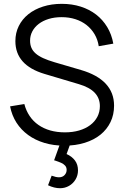

<svg xmlns="http://www.w3.org/2000/svg" viewBox="-20 -755 656 1015"><path d="M297.7 240Q323 240 344.8 227.7Q366.5 215.3 379.4 193.7Q392.3 172 392.3 145.7Q392.3 114.7 376.2 93.3Q360.2 72 332 59.3L357.3 -10.7L303 -10.3L266 92.3Q267 92.8 267.8 93Q268.7 93.2 269.7 93.3Q291 100.3 303.3 105.8Q315.7 111.3 324 120.3Q332.3 129.3 332.3 143.3Q332.3 159 321.2 170.7Q310.2 182.3 291.7 182.3Q276.2 182.3 253 173.7L234 224.3Q266.5 240 297.7 240ZM320 15Q379.5 15 428 -0.1Q476.5 -15.2 510.9 -42.9Q545.3 -70.7 564.2 -109.7Q583 -148.7 583 -196.7Q583 -265.3 538.8 -312.6Q494.5 -359.8 408 -385L267.5 -426.2Q232.7 -436.5 208.2 -447.7Q183.8 -458.8 168.3 -472.5Q152.8 -486.2 145.9 -502.8Q139 -519.3 139 -540.2Q139 -566.7 150.9 -589.2Q162.8 -611.8 184.7 -628.6Q206.5 -645.3 237.2 -654.8Q268 -664.3 305.7 -664.3Q345.2 -664.3 378.7 -653.5Q412.2 -642.7 437.8 -622.5Q463.3 -602.3 480 -574.1Q496.7 -545.8 502 -510.7L579 -524.3Q570.3 -573 546.8 -611.9Q523.3 -650.8 488 -678.1Q452.7 -705.3 406.7 -720Q360.7 -734.7 306.3 -734.7Q252.3 -734.7 207.2 -720.2Q162.2 -705.8 129.8 -679.8Q97.3 -653.7 79.3 -617.5Q61.3 -581.3 61.3 -537.7Q61.3 -473.7 99.8 -430.5Q138.2 -387.3 215 -364.3L397.3 -310Q453.3 -293.5 480.7 -264.7Q508 -235.8 508 -194Q508 -163 494.6 -137.4Q481.2 -111.8 456.8 -93.6Q432.5 -75.3 398.5 -65.3Q364.5 -55.3 323 -55.3Q281.2 -55.3 245.9 -65.3Q210.7 -75.3 183.1 -94.6Q155.5 -113.8 136.7 -141.8Q117.8 -169.7 108.7 -205L33.3 -192.7Q42.7 -144.7 67.2 -106.4Q91.8 -68.2 129.2 -41.1Q166.5 -14 214.9 0.5Q263.3 15 320 15Z"/></svg>

Font: Vela Sans GX ExtLt
Style: Regular
Weight: 200
Designer: Principal design: Mikhail Sharanda - project Manrope.
Design modification: Ravid Balaliev
Foundry: Mikhail Sharanda
Version: Version 1.001